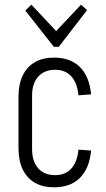

<svg xmlns="http://www.w3.org/2000/svg" viewBox="-20 -793 452 820"><path d="M211 7Q163 7 129 -12.5Q95 -32 77 -69.5Q59 -107 59 -160V-380Q59 -433 77 -470.5Q95 -508 129 -527.5Q163 -547 211 -547Q281 -547 321.5 -506.5Q362 -466 369 -390L315 -386Q310 -439 284.5 -467Q259 -495 215 -495Q170 -495 143.5 -466Q117 -437 117 -384V-156Q117 -104 143 -74.5Q169 -45 215 -45Q259 -45 284.5 -73Q310 -101 315 -154L369 -150Q362 -74 321.5 -33.5Q281 7 211 7ZM352 -750 231 -593H210L88 -748L114 -773L226 -654H214L326 -773Z"/></svg>

Font: Pathway Extreme Condensed Thin
Style: Regular
Weight: 250
Width: 3
Version: Version 1.001;gftools[0.9.26]